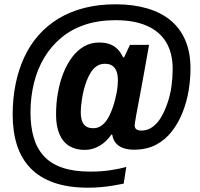

<svg xmlns="http://www.w3.org/2000/svg" viewBox="-20 -719 933 894"><path d="M391 155Q299 155 232.5 132Q166 109 123 65Q80 21 59.5 -42Q39 -105 39 -185Q39 -260 52.5 -327Q66 -394 92.5 -451.5Q119 -509 159 -554.5Q199 -600 252.5 -632.5Q306 -665 372.5 -682Q439 -699 519 -699Q600 -699 665 -680Q730 -661 775 -623.5Q820 -586 843.5 -530Q867 -474 867 -400Q867 -351 858.5 -298.5Q850 -246 830.5 -196.5Q811 -147 780.5 -107.5Q750 -68 706.5 -45Q663 -22 604 -22Q573 -22 551.5 -30.5Q530 -39 518 -54.5Q506 -70 503 -91L499 -93Q476 -59 443.5 -40Q411 -21 374 -21Q333 -21 303 -39Q273 -57 257 -94Q241 -131 241 -185Q241 -211 243 -236.5Q245 -262 250 -288Q258 -336 275 -378.5Q292 -421 316 -453Q340 -485 371.5 -503Q403 -521 441 -521Q471 -521 492 -513Q513 -505 528 -489.5Q543 -474 553 -452H558L585 -510H674L653 -392Q645 -348 638 -309.5Q631 -271 625 -240Q619 -209 615 -187Q611 -165 609 -151.5Q607 -138 607 -136Q607 -123 615 -117Q623 -111 639 -111Q667 -111 690.5 -128Q714 -145 731 -174.5Q748 -204 760.5 -241Q773 -278 778.5 -318Q784 -358 784 -397Q784 -473 753 -523.5Q722 -574 662.5 -599.5Q603 -625 518 -625Q439 -625 376 -604Q313 -583 265.5 -543.5Q218 -504 186 -450.5Q154 -397 138 -332Q122 -267 122 -195Q122 -131 136.5 -80Q151 -29 183.5 7Q216 43 269.5 61.5Q323 80 400 80Q424 80 448 78.5Q472 77 494.5 73.5Q517 70 536.5 66Q556 62 568 58L556 136Q537 140 510.5 144.5Q484 149 453.5 152Q423 155 391 155ZM414 -122Q435 -122 451 -133Q467 -144 479 -162.5Q491 -181 500 -205Q508 -225 513.5 -245.5Q519 -266 522.5 -284Q526 -302 527.5 -317.5Q529 -333 529 -344Q529 -370 522.5 -387Q516 -404 503 -413Q490 -422 468 -422Q448 -422 432 -412Q416 -402 404.5 -384.5Q393 -367 384 -344Q376 -323 370.5 -301.5Q365 -280 362 -260.5Q359 -241 357.5 -225Q356 -209 356 -197Q356 -159 370 -140.5Q384 -122 414 -122Z"/></svg>

Font: Archivo SemiCondensed
Style: Bold Italic
Weight: 700
Width: 4
Italic angle: -10°
Designer: Hector Gatti
Foundry: Omnibus-Type
Version: Version 2.001